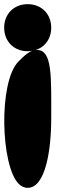

<svg xmlns="http://www.w3.org/2000/svg" viewBox="-20 -867 351 922"><path d="M70 16C81 27 96 35 113 35C197 35 226 -141 226 -299C226 -500 232 -628 157 -627C125 -627 99 -602 69 -572C-28 -475 -17 -71 70 16ZM113 -621C179 -621 226 -668 226 -734C226 -800 179 -847 113 -847C47 -847 0 -800 0 -734C0 -668 47 -621 113 -621Z"/></svg>

Font: Venom Sans
Style: Bd
Weight: 700
Version: Version 1.001